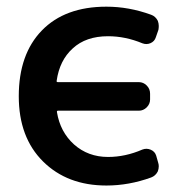

<svg xmlns="http://www.w3.org/2000/svg" viewBox="-20 -576 573 584"><path d="M454.1 -462.9Q450.2 -450.2 438 -444.8Q425.8 -439.5 413.1 -444.3Q361.3 -465.8 308.6 -465.8Q241.2 -465.8 201.2 -428.7Q161.1 -392.6 152.3 -330.1Q151.4 -326.2 156.2 -326.2H402.3Q416 -326.2 426.3 -315.9Q436.5 -305.7 436.5 -291V-273.4Q436.5 -259.8 426.3 -249.5Q416 -239.3 402.3 -239.3H156.2Q152.3 -239.3 153.3 -234.4Q163.1 -174.8 205.1 -136.7Q248 -98.6 308.6 -98.6Q361.3 -98.6 413.1 -121.1Q425.8 -126 438.5 -120.6Q451.2 -115.2 455.1 -102.5L460.9 -82Q462.9 -76.2 462.9 -70.3Q462.9 -62.5 460 -54.7Q453.1 -41 439.5 -36.1Q372.1 -11.7 303.7 -11.7Q184.6 -11.7 110.8 -85Q37.1 -158.2 37.1 -283.2Q37.1 -411.1 107.4 -483.4Q177.7 -555.7 303.7 -555.7Q372.1 -555.7 439.5 -531.2Q453.1 -526.4 460 -512.7Q462.9 -504.9 462.9 -497.1Q462.9 -491.2 461.9 -485.4Z"/></svg>

Font: Gen Jyuu GothicL Medium
Style: Regular
Weight: 500
Designer: [Source Han Sans]
Ryoko NISHIZUKA  (kana & ideographs); Paul D. Hunt (Latin, Greek & Cyrillic); Wenlong ZHANG  (bopomofo
Version: Version 1.002.20150607